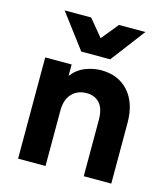

<svg xmlns="http://www.w3.org/2000/svg" viewBox="-109 -812 787 898"><g transform="rotate(15 285.0 -363.0)"><path d="M217.8 -560.1 92.8 -726.1H221.2L289.1 -644L356 -726.1H483.9L357.9 -560.1ZM62 0V-490.2H189.9V-435.1Q217.3 -470.2 255.4 -485.1Q293.5 -500 331.1 -500Q414.6 -500 463.9 -445.1Q513.2 -390.1 513.2 -293V0H379.9V-272Q379.9 -326.2 356.7 -352.5Q333.5 -378.9 293 -378.9Q249 -378.9 221.9 -350.1Q194.8 -321.3 194.8 -268.1V0Z"/></g></svg>

Font: SUSE
Style: Bold
Weight: 700
Designer: Rene Bieder
Foundry: SUSE
Version: Version 1.000